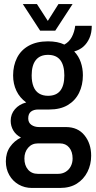

<svg xmlns="http://www.w3.org/2000/svg" viewBox="-20 -743 478 952"><path d="M139 189Q102 189 72.5 172Q43 155 26 125Q9 95 9 57Q9 15 30 -15Q51 -45 84 -61Q59 -74 46 -96Q33 -118 33 -144Q33 -177 54 -201.5Q75 -226 110 -235Q78 -258 61.5 -292.5Q45 -327 45 -369Q45 -418 64.5 -456.5Q84 -495 123 -516.5Q162 -538 218 -538Q242 -538 262.5 -534Q283 -530 299 -522Q323 -535 336 -559.5Q349 -584 353 -615H435Q435 -580 423.5 -554Q412 -528 393 -511.5Q374 -495 348 -488Q370 -465 380.5 -434.5Q391 -404 391 -370Q391 -321 372 -282.5Q353 -244 316 -222Q279 -200 224 -200H169Q147 -200 133.5 -189.5Q120 -179 120 -156Q120 -135 135.5 -124Q151 -113 174 -113H307Q366 -113 399 -72Q432 -31 432 29Q432 73 413.5 109.5Q395 146 361 167.5Q327 189 277 189ZM168 119H268Q289 119 305.5 109Q322 99 331 81.5Q340 64 340 43Q340 9 323 -11.5Q306 -32 277 -32H168Q138 -32 119.5 -10.5Q101 11 101 43Q101 77 119 98Q137 119 168 119ZM218 -268Q259 -268 279 -293.5Q299 -319 299 -369Q299 -419 279 -445Q259 -471 218 -471Q178 -471 157.5 -445Q137 -419 137 -369Q137 -337 146 -314Q155 -291 173.5 -279.5Q192 -268 218 -268ZM93 -723H163L238 -607L196 -606L270 -723H340L254 -591H179Z"/></svg>

Font: Archivo Condensed Medium
Style: Regular
Weight: 500
Width: 3
Designer: Hector Gatti
Foundry: Omnibus-Type
Version: Version 2.001